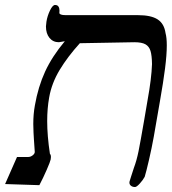

<svg xmlns="http://www.w3.org/2000/svg" viewBox="-52 -741 691 773"><path d="M567 -190Q559 -145.5 547.8 -97Q536.5 -48.5 530.5 -29Q523.5 -16 510.8 -2Q498 12 491.5 12Q481 12 474.2 6Q467.5 0 469.5 -10Q469.5 -11 475.5 -29.5Q484.5 -57 487 -65Q498 -94 505.8 -132.2Q513.5 -170.5 529 -260.5Q533 -285.5 542 -337Q558 -424.5 560 -483Q559.5 -517.5 554 -535.8Q548.5 -554 533.8 -562.5Q519 -571 489 -571L269.5 -567Q220.5 -513 188.2 -459.5Q156 -406 146 -349Q138 -304.5 138 -253.5Q138 -194.5 149 -121.5Q153 -118.5 153 -108.5Q153 -106 152 -99Q150.5 -90.5 136 -57.2Q121.5 -24 106.5 4.5L-31.5 0L16.5 -109H62Q70.5 -109 79 -115.2Q87.5 -121.5 88 -129L86.5 -151Q85.5 -171 84.5 -180.5Q84 -187.5 83 -206.8Q82 -226 82 -241.5Q82 -282 88.5 -317Q101.5 -391.5 129.5 -452.5Q157.5 -513.5 209 -575L185 -571Q161.5 -571 147.2 -588.5Q133 -606 133 -634.5Q133 -640 135 -654Q138.5 -676.5 149.2 -698.8Q160 -721 169.5 -721Q179 -721 183.2 -714.8Q187.5 -708.5 187.5 -698.5L187 -689Q187 -685 193.2 -682.5Q199.5 -680 213 -680H504Q556 -680 582.5 -663Q609 -646 614.5 -607.5Q619.5 -589.5 619.5 -558Q619.5 -520.5 612.5 -465.5Q605.5 -410.5 592 -334Z"/></svg>

Font: JuliaMono ExtraBoldItalic
Style: Regular
Weight: 800
Italic angle: -9°
Monospace: yes
Designer: cormullion
Foundry: corm
Version: Version 0.049; ttfautohint (v1.8.4)